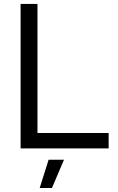

<svg xmlns="http://www.w3.org/2000/svg" viewBox="-20 -749 595 969"><path d="M84 -729H169.1V-53.9L149.1 -77.6H528.3V0H84ZM225.4 57H303L242.1 199.9H180.3Z"/></svg>

Font: Mona Sans VF XLt
Style: Regular
Weight: 200
Designer: Deni Anggara
Foundry: GitHub
Version: Version 2.000;Glyphs 3.2.3 (3260)